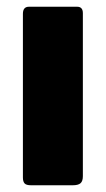

<svg xmlns="http://www.w3.org/2000/svg" viewBox="-20 -550 314 570"><path d="M226 -27Q226 -12 219 -6Q212 0 196 0H72Q58 0 53 -5.5Q48 -11 48 -23V-509Q48 -530 66 -530H209Q226 -530 226 -511Z"/></svg>

Font: Libre Franklin ExtraBold
Style: Regular
Weight: 800
Designer: Pablo Impallari, Rodrigo Fuenzalida
Foundry: Impallari Type
Version: Version 1.002; ttfautohint (v1.5)